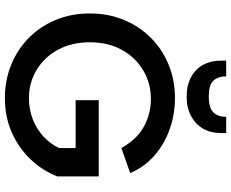

<svg xmlns="http://www.w3.org/2000/svg" viewBox="-102 -860 969 806"><g transform="rotate(90 383.0 -457.5)"><path d="M539 -899Q539 -857 520.5 -825Q502 -793 467.5 -774.5Q433 -756 386 -756Q339 -756 304.5 -774.5Q270 -793 252.5 -825.5Q235 -858 235 -900V-922H301Q301 -888 319 -868.5Q337 -849 386 -849Q434 -849 452.5 -868.5Q471 -888 471 -922H539ZM602 -482Q565 -548 511 -577Q457 -606 396 -606Q330 -606 275.5 -573.5Q221 -541 189.5 -483.5Q158 -426 158 -350Q158 -274 189 -216.5Q220 -159 273.5 -126.5Q327 -94 393 -94Q440 -94 481 -110Q522 -126 553 -154.5Q584 -183 602 -220V-290H401V-387H721V-213Q697 -151 649.5 -101Q602 -51 536.5 -22Q471 7 392 7Q318 7 253.5 -19Q189 -45 140.5 -92.5Q92 -140 64.5 -205.5Q37 -271 37 -350Q37 -428 64.5 -493.5Q92 -559 140.5 -607Q189 -655 253.5 -681Q318 -707 392 -707Q459 -707 521 -685.5Q583 -664 632 -622Q681 -580 707 -519Z"/></g></svg>

Font: Albert Sans SemiBold
Style: Regular
Weight: 600
Designer: Andreas Rasmussen
Foundry: a.Foundry
Version: Version 1.025